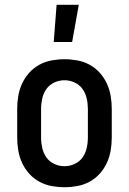

<svg xmlns="http://www.w3.org/2000/svg" viewBox="-20 -776 540 804"><path d="M250 8Q223 8 196 3Q169 -2 145 -15Q121 -28 102.5 -48.5Q84 -69 72.5 -94Q61 -119 56.5 -146Q52 -173 52 -200V-320Q52 -347 56.5 -374Q61 -401 72.5 -426Q84 -451 102.5 -471.5Q121 -492 145 -505Q169 -518 196 -523Q223 -528 250 -528Q277 -528 304 -523Q331 -518 355 -505Q379 -492 397.5 -471.5Q416 -451 427.5 -426Q439 -401 443.5 -374Q448 -347 448 -320V-200Q448 -173 443.5 -146Q439 -119 427.5 -94Q416 -69 397.5 -48.5Q379 -28 355 -15Q331 -2 304 3Q277 8 250 8ZM250 -80Q272 -80 292.5 -89.5Q313 -99 325.5 -116.5Q338 -134 343 -156Q348 -178 348 -200V-320Q348 -342 343 -364Q338 -386 325.5 -403.5Q313 -421 292.5 -430.5Q272 -440 250 -440Q228 -440 207.5 -430.5Q187 -421 174.5 -403.5Q162 -386 157 -364Q152 -342 152 -320V-200Q152 -178 157 -156Q162 -134 174.5 -116.5Q187 -99 207.5 -89.5Q228 -80 250 -80ZM205 -600 217 -756H310L282 -600Z"/></svg>

Font: Iosevka Term Curly Semibold
Style: Regular
Weight: 600
Designer: Belleve Invis
Foundry: Belleve Invis
Version: Version 32.3.0